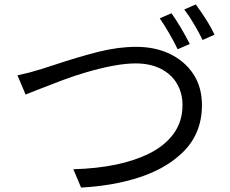

<svg xmlns="http://www.w3.org/2000/svg" viewBox="-20 -845 1040 869"><path d="M114 -517 138 -524 169 -533 225 -551Q336 -588 425.5 -610.5Q515 -633 596 -633Q681 -633 747 -602Q816 -569 855 -510Q894 -451 894 -369Q894 -228 790 -140Q717 -76 603.5 -40Q490 -4 347 4L312 -79Q525 -85 657 -151Q728 -187 767 -241.5Q806 -296 806 -370Q806 -424 780.5 -467Q755 -510 707 -534Q659 -558 594 -558Q508 -558 371 -518Q316 -502 265.5 -483Q215 -464 146 -437L96 -417L59 -504Q74 -507 114 -517ZM839 -646 784 -622Q770 -652 747 -692Q724 -732 703 -762L756 -785Q795 -731 839 -646ZM951 -688 897 -664Q881 -697 858 -736Q835 -775 814 -802L866 -825Q926 -743 951 -688Z"/></svg>

Font: Merged Yaku Han JP
Style: Regular
Weight: 400
Designer: Ryoko NISHIZUKA 西塚涼子 (kana, bopomofo & ideographs); Paul D. Hunt (Latin, Greek & Cyrillic); Sandoll Communications 산돌커뮤니
Foundry: Adobe
Version: Version 2.004